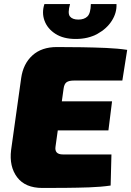

<svg xmlns="http://www.w3.org/2000/svg" viewBox="-20 -927 650 951"><path d="M262 -694Q323 -694 385.5 -693Q448 -692 506 -689.5Q564 -687 610 -680L586 -528H346Q321 -528 309.5 -519.5Q298 -511 295 -488L255 -201Q252 -182 261 -172Q270 -162 292 -162H532L528 -8Q480 -1 422 1Q364 3 304 3.5Q244 4 190 4Q105 4 65 -49Q25 -102 35 -184L85 -541Q95 -611 140.5 -652.5Q186 -694 262 -694ZM88 -425H535L517 -281H65ZM430 -907H557Q559 -864 534 -824.5Q509 -785 463 -759.5Q417 -734 355 -734Q294 -734 254.5 -759.5Q215 -785 200.5 -824.5Q186 -864 200 -907H327Q314 -861 326.5 -845.5Q339 -830 368 -830Q397 -830 413 -845.5Q429 -861 430 -907Z"/></svg>

Font: Exo 2 Black
Style: Italic
Weight: 900
Italic angle: -8°
Designer: Natanael Gama
Foundry: Natanael Gama
Version: Version 2.010